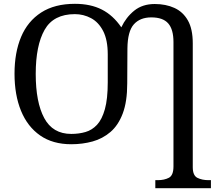

<svg xmlns="http://www.w3.org/2000/svg" viewBox="-20 -745 1142 1005"><path d="M793 240V198H806Q840 198 864 185.5Q888 173 888 126V-525Q888 -591 860.5 -622.5Q833 -654 772 -654Q713 -654 680.5 -617.5Q648 -581 647 -492L646 -309Q646 -213 622.5 -151Q599 -89 558 -54Q517 -19 464.5 -4.5Q412 10 353 10Q256 10 190 -36Q124 -82 90 -165Q56 -248 56 -359Q56 -470 90.5 -552Q125 -634 195.5 -679.5Q266 -725 372 -725Q454 -725 513 -695Q572 -665 615 -602Q640 -655 683 -689.5Q726 -724 790 -724Q848 -724 893 -703.5Q938 -683 963.5 -638Q989 -593 989 -518V130Q989 174 1013.5 186Q1038 198 1071 198H1084V240ZM353 -44Q393 -44 427.5 -54Q462 -64 488 -92Q514 -120 529 -173.5Q544 -227 544 -314V-460Q544 -536 520 -582.5Q496 -629 456.5 -650Q417 -671 372 -671Q260 -671 213.5 -589Q167 -507 167 -358Q167 -210 211.5 -127Q256 -44 353 -44Z"/></svg>

Font: NotoSerif-Regular
Style: Regular
Weight: 400
Designer: Monotype Design Team
Foundry: Monotype Imaging Inc.
Version: Version 2.007; ttfautohint (v1.8) -l 8 -r 50 -G 200 -x 14 -D